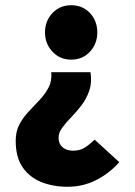

<svg xmlns="http://www.w3.org/2000/svg" viewBox="-20 -532 518 734"><path d="M238 182Q183 182 138 164Q93 146 66.5 107.5Q40 69 40 6Q40 -30 54.5 -57Q69 -84 90.5 -106.5Q112 -129 132.5 -151Q153 -173 166 -198Q179 -223 176 -256H326Q332 -217 321.5 -186Q311 -155 292 -130Q273 -105 252.5 -84Q232 -63 218 -44Q204 -25 204 -6Q204 12 212 23Q220 34 232.5 39Q245 44 260 44Q286 44 304.5 32Q323 20 342 2L436 88Q399 130 348.5 156Q298 182 238 182ZM252 -304Q209 -304 180.5 -334.5Q152 -365 152 -408Q152 -452 180.5 -482Q209 -512 252 -512Q296 -512 324 -482Q352 -452 352 -408Q352 -365 324 -334.5Q296 -304 252 -304Z"/></svg>

Font: Source Sans 3 ExtraLight Black
Style: Regular
Weight: 900
Version: Version 3.052;hotconv 1.1.0;makeotfexe 2.6.0